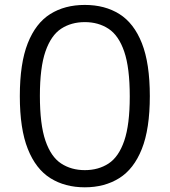

<svg xmlns="http://www.w3.org/2000/svg" viewBox="-20 -770 706 799"><path d="M333 9.5Q250.5 9.5 189.8 -28.5Q129 -66.5 95.8 -150Q62.5 -233.5 62.5 -370Q62.5 -506.5 95.5 -590Q128.5 -673.5 189 -711.5Q249.5 -749.5 333 -749.5Q416.5 -749.5 477 -711.5Q537.5 -673.5 570.5 -590Q603.5 -506.5 603.5 -370Q603.5 -233.5 570.2 -150Q537 -66.5 476 -28.5Q415 9.5 333 9.5ZM333 -62Q389.5 -62 431.8 -89.5Q474 -117 497 -184Q520 -251 520 -368.5Q520 -488 497 -555.2Q474 -622.5 431.8 -650.2Q389.5 -678 333 -678Q276.5 -678 234.5 -650.5Q192.5 -623 169.2 -556Q146 -489 146 -371.5Q146 -252 169 -184.8Q192 -117.5 234.2 -89.8Q276.5 -62 333 -62Z"/></svg>

Font: Encode Sans SemiExpanded
Style: Regular
Weight: 400
Width: 6
Designer: Multiple Designers
Foundry: Impallari Type
Version: Version 3.002